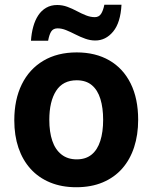

<svg xmlns="http://www.w3.org/2000/svg" viewBox="-20 -776 640 806"><path d="M300 10Q239 10 190.5 -10Q142 -30 108.5 -67Q75 -104 57.5 -155.5Q40 -207 40 -271Q40 -358 71.5 -422Q103 -486 162 -521Q221 -556 302 -556Q381 -556 439 -522.5Q497 -489 528.5 -425.5Q560 -362 560 -273Q560 -210 543 -158Q526 -106 493 -68.5Q460 -31 411.5 -10.5Q363 10 300 10ZM302 -107Q340 -107 364.5 -127Q389 -147 401 -184.5Q413 -222 413 -273Q413 -323 401.5 -360.5Q390 -398 365.5 -418.5Q341 -439 302 -439Q244 -439 215.5 -394.5Q187 -350 187 -273Q187 -222 199.5 -185Q212 -148 238 -127.5Q264 -107 302 -107ZM110 -605Q112 -636 119.5 -663.5Q127 -691 140.5 -711.5Q154 -732 174 -743.5Q194 -755 220 -755Q242 -755 262.5 -747.5Q283 -740 302.5 -729.5Q322 -719 341 -711.5Q360 -704 378 -704Q395 -704 404 -717.5Q413 -731 418 -756H490Q486 -681 455 -643.5Q424 -606 380 -606Q359 -606 338 -613.5Q317 -621 296.5 -631.5Q276 -642 257.5 -649.5Q239 -657 222 -657Q204 -657 195.5 -644.5Q187 -632 182 -605Z"/></svg>

Font: Noto Sans Mono
Style: Bold
Weight: 700
Designer: Monotype Design Team
Foundry: Monotype Imaging Inc.
Version: Version 2.014